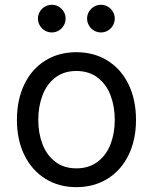

<svg xmlns="http://www.w3.org/2000/svg" viewBox="-20 -771 640 803"><path d="M50.8 -269.5Q50.8 -354 81.8 -418.2Q112.8 -482.4 169.2 -517.6Q225.6 -552.7 299.3 -552.7Q373 -552.7 429.7 -517.6Q486.3 -482.4 517.6 -418.2Q548.8 -354 548.8 -269.5Q548.8 -186 517.6 -122.3Q486.3 -58.6 429.7 -23.4Q373 11.7 299.3 11.7Q226.1 11.7 169.7 -23.4Q113.3 -58.6 82 -122.3Q50.8 -186 50.8 -269.5ZM460 -269.5Q460 -325.7 442.4 -372.1Q424.8 -418.5 388.4 -446.3Q352.1 -474.1 299.3 -474.1Q247.1 -474.1 211.2 -446.5Q175.3 -418.9 157.7 -372.3Q140.1 -325.7 140.1 -269.5Q140.1 -213.9 157.7 -168Q175.3 -122.1 211.2 -94.5Q247.1 -66.9 299.3 -66.9Q352.1 -66.9 388.4 -94.5Q424.8 -122.1 442.4 -168Q460 -213.9 460 -269.5ZM344.2 -693.4Q344.2 -709 352.1 -722.2Q359.9 -735.4 373.3 -743.2Q386.7 -751 402.3 -751Q418 -751 431.2 -743.2Q444.3 -735.4 452.1 -722.2Q460 -709 460 -693.4Q460 -677.7 452.1 -664.3Q444.3 -650.9 431.2 -643.1Q418 -635.3 402.3 -635.3Q386.7 -635.3 373.3 -643.1Q359.9 -650.9 352.1 -664.3Q344.2 -677.7 344.2 -693.4ZM138.7 -693.4Q138.7 -709 146.5 -722.2Q154.3 -735.4 167.7 -743.2Q181.2 -751 196.8 -751Q212.4 -751 225.6 -743.2Q238.8 -735.4 246.6 -722.2Q254.4 -709 254.4 -693.4Q254.4 -677.7 246.6 -664.3Q238.8 -650.9 225.6 -643.1Q212.4 -635.3 196.8 -635.3Q181.2 -635.3 167.7 -643.1Q154.3 -650.9 146.5 -664.3Q138.7 -677.7 138.7 -693.4Z"/></svg>

Font: Inter RS Variable
Style: Regular
Weight: 400
Designer: Rasmus Andersson (customised by Maria Ramos and Noel Pretorius)
Foundry: rsms
Version: Version 3.001;Glyphs 3.2.3 (3260)